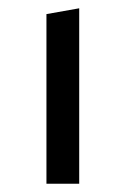

<svg xmlns="http://www.w3.org/2000/svg" viewBox="-20 -443 303 463"><path d="M92 -409 171 -423V0H92Z"/></svg>

Font: Ysabeau Medium
Style: Regular
Weight: 500
Designer: Christian Thalmann (Catharsis Fonts)
Version: Version 0.003